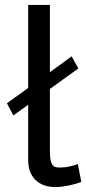

<svg xmlns="http://www.w3.org/2000/svg" viewBox="-20 -750 349 777"><path d="M182 -390V-135Q182 -113 185 -100.5Q188 -88 193.5 -81.5Q199 -75 206.5 -73.5Q214 -72 223 -72Q244 -72 263 -76.5Q282 -81 295 -86L309 -14Q287 -5 257 1Q227 7 204 7Q153 7 123.5 -22Q94 -51 94 -103V-326L34 -283L8 -332L94 -394V-730H182V-458L270 -522L297 -473Z"/></svg>

Font: Rising Sun
Style: Regular
Weight: 400
Designer: Matt McInerney, Pablo Impallari, Rodrigo Fuenzalida (Raleway font), Stephen Hutchings (Greek), Cristiano Sobral (main ch
Foundry: The Rising Sun Project Authors
Version: Version 4.327; ttfautohint (v1.8.4.7-5d5b-dirty)